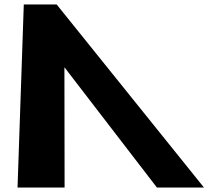

<svg xmlns="http://www.w3.org/2000/svg" viewBox="-20 -845 998 865"><path d="M235.2 -825H87.2L59 0H271L270.2 -542L687 0H899Z"/></svg>

Font: Hussar
Style: BdOpOblFour
Weight: 700
Foundry: Cannot Into Space Fonts
Version: Version 2.00